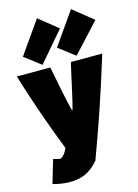

<svg xmlns="http://www.w3.org/2000/svg" viewBox="-171 -966 909 1264"><g transform="rotate(-15 283.0 -334.0)"><path d="M172 -10C161 17 146 38 126 50C114 50 101 48 75 39L28 198C61 207 102 215 141 215C230 215 284 188 341 122C419 -88 492 -301 561 -528L567 -547H353C329 -447 295 -276 280 -235C263 -281 235 -438 213 -547H-15C47 -341 111 -166 172 -10ZM400 -577 581 -773 444 -883 289 -662ZM168 -577 341 -779 212 -883 57 -662Z"/></g></svg>

Font: Repo ExtraBlack
Style: Regular
Weight: 400
Designer: Stefan Peev
Foundry: Context Ltd
Version: Version 001.502